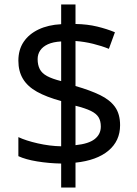

<svg xmlns="http://www.w3.org/2000/svg" viewBox="-20 -779 612 857"><path d="M253 -49Q198 -50 146 -58.5Q94 -67 62 -82V-167Q96 -151 149 -139Q202 -127 253 -126V-328Q187 -346 145 -369.5Q103 -393 82.5 -427Q62 -461 62 -508Q62 -557 85.5 -592Q109 -627 152 -647.5Q195 -668 253 -671V-759H317V-672Q370 -671 413.5 -660.5Q457 -650 493 -635L466 -561Q434 -574 395.5 -583.5Q357 -593 317 -596V-395Q383 -376 427 -354.5Q471 -333 493.5 -301.5Q516 -270 516 -220Q516 -150 464 -106.5Q412 -63 317 -53V58H253ZM317 -131Q376 -137 403 -158.5Q430 -180 430 -214Q430 -239 420 -255.5Q410 -272 385.5 -284Q361 -296 317 -307ZM253 -594Q217 -592 194 -581.5Q171 -571 159.5 -554Q148 -537 148 -515Q148 -489 157.5 -470.5Q167 -452 190 -439.5Q213 -427 253 -417Z"/></svg>

Font: Noto Sans Gurmukhi
Style: Regular
Weight: 400
Designer: Jelle Bosma - Monotype Design Team
Foundry: Monotype Imaging Inc.
Version: Version 2.003